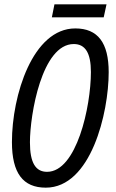

<svg xmlns="http://www.w3.org/2000/svg" viewBox="-20 -855 536 885"><path d="M219 -775H458L471 -835H231ZM191 10C399 10 481 -334 481 -522C481 -658 431 -724 327 -724C131 -724 35 -416 35 -200C35 -57 86 10 191 10ZM197 -63C145 -63 118 -103 118 -199C118 -327 173 -652 320 -652C373 -652 399 -611 399 -523C399 -363 333 -63 197 -63Z"/></svg>

Font: Noto Sans ExtraCondensed
Style: Italic
Weight: 400
Width: 2
Italic angle: -12°
Designer: Monotype Design Team
Foundry: Monotype Imaging Inc.
Version: Version 2.013